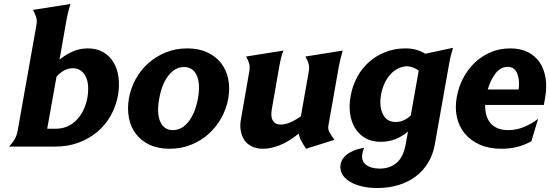

<svg xmlns="http://www.w3.org/2000/svg" viewBox="-20 -739 2774 968"><path d="M26 0Q44 -20 54 -37Q64 -54 69 -80L163 -609Q168 -636 162.5 -652.5Q157 -669 146 -689L335 -719Q329 -699 324.5 -681.5Q320 -664 315 -637L280 -438Q311 -464 346.5 -479.5Q382 -495 423 -495Q468 -495 500.5 -476Q533 -457 552.5 -424.5Q572 -392 577.5 -349Q583 -306 575 -259Q565 -204 538.5 -156.5Q512 -109 471 -74.5Q430 -40 376.5 -20Q323 0 259 0ZM218 -90H261Q294 -90 320.5 -102Q347 -114 367.5 -135.5Q388 -157 401.5 -186Q415 -215 421 -249Q426 -280 424 -306.5Q422 -333 412.5 -352.5Q403 -372 386.5 -383.5Q370 -395 347 -395Q304 -395 265 -353Z M630 -243Q639 -295 664.5 -341Q690 -387 728.5 -421Q767 -455 816.5 -475Q866 -495 924 -495Q982 -495 1025 -475Q1068 -455 1094.5 -421Q1121 -387 1130.5 -341Q1140 -295 1131 -243Q1122 -191 1096 -144.5Q1070 -98 1031.5 -63.5Q993 -29 943 -9Q893 11 835 11Q777 11 734.5 -9Q692 -29 665.5 -63.5Q639 -98 630 -144.5Q621 -191 630 -243ZM783 -243Q769 -168 788 -125.5Q807 -83 851 -83Q897 -83 930.5 -125.5Q964 -168 978 -243Q991 -316 972 -358.5Q953 -401 907 -401Q863 -401 829.5 -358.5Q796 -316 783 -243Z M1236 -374Q1241 -401 1236.5 -417.5Q1232 -434 1221 -454L1409 -484Q1401 -464 1397 -447.5Q1393 -431 1388 -404L1350 -186Q1348 -173 1348 -160Q1348 -147 1353 -136Q1358 -125 1368 -118Q1378 -111 1396 -111Q1415 -111 1440 -120.5Q1465 -130 1497 -153L1536 -374Q1541 -401 1536 -417.5Q1531 -434 1520 -454L1708 -484Q1702 -464 1697.5 -446.5Q1693 -429 1688 -402L1636 -108Q1632 -88 1640.5 -73Q1649 -58 1666 -34L1523 11Q1508 -12 1498.5 -29.5Q1489 -47 1487 -66Q1435 -24 1389.5 -6.5Q1344 11 1306 11Q1273 11 1249 -1Q1225 -13 1211.5 -33.5Q1198 -54 1193.5 -81.5Q1189 -109 1195 -139Z M2172 -10Q2163 41 2138 82Q2113 123 2075.5 151Q2038 179 1989 194Q1940 209 1883 209Q1838 209 1802 200Q1766 191 1741 175Q1716 159 1704.5 137.5Q1693 116 1697 90Q1701 70 1713 55.5Q1725 41 1742 31Q1759 21 1778.5 15Q1798 9 1816 6Q1812 14 1810.5 20.5Q1809 27 1807 35Q1800 73 1825.5 92Q1851 111 1894 111Q1946 111 1980 81.5Q2014 52 2025 -10L2037 -76Q2008 -51 1973.5 -37.5Q1939 -24 1899 -24Q1854 -24 1822 -42.5Q1790 -61 1770.5 -92.5Q1751 -124 1745 -166.5Q1739 -209 1748 -256Q1757 -306 1780.5 -350Q1804 -394 1840 -426Q1876 -458 1923 -476.5Q1970 -495 2024 -495Q2082 -495 2124 -468L2264 -498Q2258 -478 2253.5 -460.5Q2249 -443 2244 -415ZM1975 -124Q1997 -124 2016.5 -133Q2036 -142 2051 -157L2091 -383Q2079 -392 2064 -398Q2049 -404 2032 -405Q2007 -404 1985 -392.5Q1963 -381 1946 -361.5Q1929 -342 1917.5 -316Q1906 -290 1901 -261Q1891 -202 1910.5 -163Q1930 -124 1975 -124Z M2426 -210Q2425 -149 2455 -116Q2485 -83 2543 -83Q2583 -83 2621 -98.5Q2659 -114 2693 -140L2659 -27Q2628 -9 2590.5 1Q2553 11 2509 11Q2446 11 2399.5 -9.5Q2353 -30 2323.5 -65.5Q2294 -101 2283.5 -148.5Q2273 -196 2283 -251Q2292 -300 2315 -344.5Q2338 -389 2373 -422.5Q2408 -456 2453.5 -475.5Q2499 -495 2553 -495Q2604 -495 2641 -476.5Q2678 -458 2700.5 -425Q2723 -392 2730.5 -346Q2738 -300 2728 -245L2722 -210ZM2595 -288Q2601 -336 2587.5 -369Q2574 -402 2539 -402Q2504 -402 2478.5 -369Q2453 -336 2439 -288Z"/></svg>

Font: LT Museum
Style: Bold Italic
Weight: 700
Designer: Daniel Lyons
Foundry: LyonsType
Version: Version 1.011